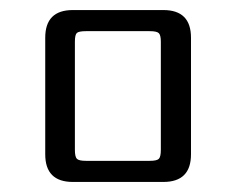

<svg xmlns="http://www.w3.org/2000/svg" viewBox="-20 -642 470 382"><path d="M360 -567V-335Q360 -280 305 -280H125Q70 -280 70 -335V-567Q70 -622 125 -622H305Q360 -622 360 -567ZM300 -344V-559Q300 -572 296 -576Q292 -580 278 -580H151Q137 -580 133 -576.5Q129 -573 129 -559V-344Q129 -330 133 -326Q137 -322 151 -322H278Q292 -322 296 -326Q300 -330 300 -344Z"/></svg>

Font: Sarpanch
Style: Regular
Weight: 400
Designer: Manushi Parikh (Devanagari and Latin), Jyotish Sonowal (Devanagari)
Foundry: Indian Type Foundry
Version: Version 2.004;PS 1.0;hotconv 1.0.78;makeotf.lib2.5.61930; tt